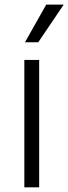

<svg xmlns="http://www.w3.org/2000/svg" viewBox="-20 -802 293 822"><path d="M84.2 0V-545.5H147.7V0ZM87 -621.1 177.9 -782.3H252.8L143.8 -621.1Z"/></svg>

Font: Inter Light BETA
Style: Regular
Weight: 300
Designer: Rasmus Andersson
Foundry: rsms
Version: Version 3.011;git-f93a4a705